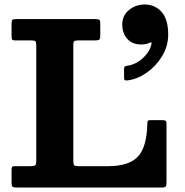

<svg xmlns="http://www.w3.org/2000/svg" viewBox="-20 -835 824 855"><path d="M524.5 -726Q524.5 -766 554.5 -790.5Q584.5 -815 624 -815Q670 -815 699.5 -782Q729 -749 729 -681.5Q729 -629.5 701.8 -584.8Q674.5 -540 632.8 -511Q591 -482 547.5 -477Q539.5 -476 536 -478Q532.5 -480 532.5 -489V-529.5Q532.5 -536.5 535.8 -538.8Q539 -541 545 -542Q571.5 -545 595.2 -560.2Q619 -575.5 635.2 -597.2Q651.5 -619 655 -642Q656 -649.5 646 -644.5Q632.5 -637 607.5 -637Q569.5 -637 547 -661.8Q524.5 -686.5 524.5 -726ZM120 -655H48Q37.5 -655 34.5 -658.5Q31.5 -662 31.5 -673V-729.5Q31.5 -742.5 34.8 -746.2Q38 -750 51.5 -750H404Q417.5 -750 422 -746.8Q426.5 -743.5 426.5 -729.5V-675.5Q426.5 -662 421.8 -658.5Q417 -655 404.5 -655H329Q316 -655 311.2 -652Q306.5 -649 306.5 -635.5V-117Q306.5 -103 310.5 -99Q314.5 -95 329 -95H461.5Q553.5 -95 593.5 -137Q633.5 -179 636 -282Q636.5 -293.5 638.2 -296.8Q640 -300 652 -300H702Q713 -300 717.2 -297.5Q721.5 -295 721.5 -284V-24.5Q721.5 -9.5 718.2 -4.8Q715 0 700.5 0H53.5Q40 0 35.8 -3.5Q31.5 -7 31.5 -21V-78Q31.5 -87.5 33.5 -91.2Q35.5 -95 45 -95H116.5Q131.5 -95 136.5 -98.8Q141.5 -102.5 141.5 -118.5V-633Q141.5 -647 137.8 -651Q134 -655 120 -655Z"/></svg>

Font: Besley*
Style: Bold
Weight: 700
Designer: Owen Earl
Foundry: indestructible type*
Version: Version 2.000; ttfautohint (v1.8.3)